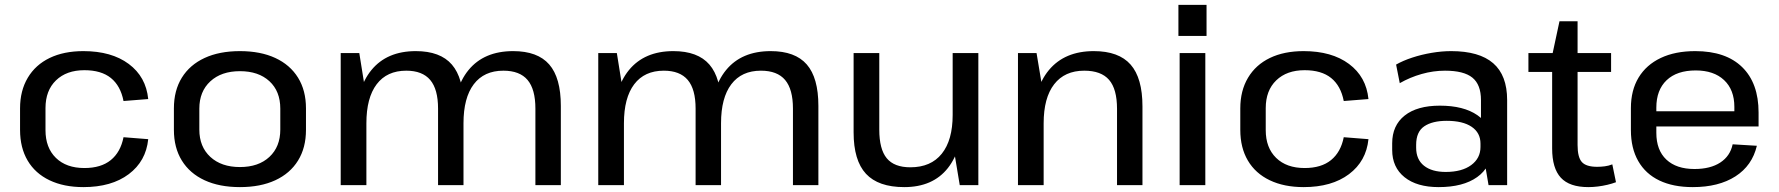

<svg xmlns="http://www.w3.org/2000/svg" viewBox="-20 -757 7272 785"><path d="M321 8Q241 8 182.5 -20Q124 -48 93 -100.5Q62 -153 62 -226V-314Q62 -386 93.5 -439Q125 -492 183 -520Q241 -548 321 -548Q436 -548 506.5 -495.5Q577 -443 586 -352L485 -344Q473 -406 433.5 -438Q394 -470 325 -470Q252 -470 209 -428.5Q166 -387 166 -315V-225Q166 -153 208.5 -111.5Q251 -70 325 -70Q393 -70 433 -102.5Q473 -135 485 -196L586 -188Q577 -98 506.5 -45Q436 8 321 8Z M961 8Q877 8 816.5 -20Q756 -48 723.5 -100.5Q691 -153 691 -226V-314Q691 -387 723.5 -439.5Q756 -492 816.5 -520Q877 -548 961 -548Q1045 -548 1105.5 -520Q1166 -492 1198.5 -439.5Q1231 -387 1231 -314V-226Q1231 -153 1198.5 -100.5Q1166 -48 1105.5 -20Q1045 8 961 8ZM961 -74Q1037 -74 1081.5 -115.5Q1126 -157 1126 -227V-313Q1126 -384 1081.5 -425Q1037 -466 961 -466Q885 -466 840 -424.5Q795 -383 795 -313V-227Q795 -157 840 -115.5Q885 -74 961 -74Z M2169 -313Q2169 -392 2137 -430Q2105 -468 2038 -468Q1959 -468 1917 -412.5Q1875 -357 1875 -253L1832 -181V-247Q1832 -393 1895.5 -470.5Q1959 -548 2078 -548Q2178 -548 2225.5 -493.5Q2273 -439 2273 -324V0H2169ZM1373 -540H1449L1478 -359V0H1373ZM1771 -313Q1771 -392 1739 -430Q1707 -468 1641 -468Q1562 -468 1520 -412.5Q1478 -357 1478 -253L1435 -181V-247Q1435 -393 1498.5 -470.5Q1562 -548 1680 -548Q1780 -548 1827.5 -493Q1875 -438 1875 -324V0H1771Z M3222 -313Q3222 -392 3190 -430Q3158 -468 3091 -468Q3012 -468 2970 -412.5Q2928 -357 2928 -253L2885 -181V-247Q2885 -393 2948.5 -470.5Q3012 -548 3131 -548Q3231 -548 3278.5 -493.5Q3326 -439 3326 -324V0H3222ZM2426 -540H2502L2531 -359V0H2426ZM2824 -313Q2824 -392 2792 -430Q2760 -468 2694 -468Q2615 -468 2573 -412.5Q2531 -357 2531 -253L2488 -181V-247Q2488 -393 2551.5 -470.5Q2615 -548 2733 -548Q2833 -548 2880.5 -493Q2928 -438 2928 -324V0H2824Z M3575 -227Q3575 -147 3605.5 -110Q3636 -73 3702 -73Q3786 -73 3830.5 -128.5Q3875 -184 3875 -287L3917 -359V-293Q3917 -148 3855.5 -70Q3794 8 3677 8Q3571 8 3520.5 -46.5Q3470 -101 3470 -216V-540H3575ZM3980 0H3904L3875 -174V-540H3980Z M4547 -312Q4547 -393 4514.5 -430.5Q4482 -468 4413 -468Q4333 -468 4290 -412.5Q4247 -357 4247 -253L4204 -181V-247Q4204 -393 4268.5 -470.5Q4333 -548 4452 -548Q4554 -548 4602.5 -493Q4651 -438 4651 -322V0H4547ZM4142 -540H4218L4247 -366V0H4142Z M4908 -540V0H4803V-540ZM4913 -737V-610H4798V-737Z M5310 8Q5230 8 5171.5 -20Q5113 -48 5082 -100.5Q5051 -153 5051 -226V-314Q5051 -386 5082.5 -439Q5114 -492 5172 -520Q5230 -548 5310 -548Q5425 -548 5495.5 -495.5Q5566 -443 5575 -352L5474 -344Q5462 -406 5422.5 -438Q5383 -470 5314 -470Q5241 -470 5198 -428.5Q5155 -387 5155 -315V-225Q5155 -153 5197.5 -111.5Q5240 -70 5314 -70Q5382 -70 5422 -102.5Q5462 -135 5474 -196L5575 -188Q5566 -98 5495.5 -45Q5425 8 5310 8Z M6035 -182V-348Q6035 -411 6000 -439.5Q5965 -468 5888 -468Q5840 -468 5792.5 -454.5Q5745 -441 5703 -417L5688 -493Q5716 -509 5754 -521.5Q5792 -534 5833.5 -541Q5875 -548 5913 -548Q6028 -548 6085 -498.5Q6142 -449 6142 -348V0H6066ZM5862 8Q5773 8 5722.5 -32.5Q5672 -73 5672 -144V-171Q5672 -244 5723 -284.5Q5774 -325 5867 -325Q5964 -325 6020.5 -286Q6077 -247 6077 -175V-147Q6077 -74 6019.5 -33Q5962 8 5862 8ZM5891 -54Q5957 -54 5995 -82Q6033 -110 6033 -156V-170Q6033 -214 5997 -238.5Q5961 -263 5895 -263Q5836 -263 5803 -240.5Q5770 -218 5770 -165V-153Q5770 -105 5802 -79.5Q5834 -54 5891 -54Z M6474 8Q6397 8 6361.5 -30.5Q6326 -69 6326 -150V-530L6356 -670H6430V-164Q6430 -114 6447.5 -94.5Q6465 -75 6510 -75Q6525 -75 6541 -77Q6557 -79 6572 -85L6587 -12Q6571 -6 6552 -1.5Q6533 3 6513 5.5Q6493 8 6474 8ZM6229 -540H6567V-463H6229Z M6901 8Q6821 8 6764.5 -19Q6708 -46 6678 -98.5Q6648 -151 6648 -225V-315Q6648 -388 6679.5 -440Q6711 -492 6770 -520Q6829 -548 6911 -548Q7036 -548 7103 -482.5Q7170 -417 7170 -297V-240H6732V-302H7087L7071 -278V-320Q7071 -390 7029 -429.5Q6987 -469 6913 -469Q6836 -469 6794 -429Q6752 -389 6752 -317V-214Q6752 -143 6793 -104.5Q6834 -66 6908 -66Q6973 -66 7013.5 -92.5Q7054 -119 7064 -167L7163 -161Q7144 -80 7075.5 -36Q7007 8 6901 8Z"/></svg>

Font: Pathway Extreme Medium
Style: Regular
Weight: 500
Designer: Eduardo Rodriguez Tunni
Foundry: Eduardo Rodriguez Tunni
Version: Version 1.001;gftools[0.9.26]